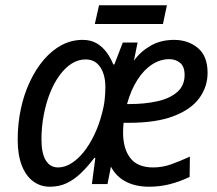

<svg xmlns="http://www.w3.org/2000/svg" viewBox="-20 -697 823 727"><path d="M169 10Q133 10 105.5 -10.5Q78 -31 62.5 -70.5Q47 -110 47 -168Q47 -229 59 -285Q71 -341 93.5 -388.5Q116 -436 146.5 -471.5Q177 -507 214 -526.5Q251 -546 293 -546Q324 -546 346 -533Q368 -520 383.5 -499Q399 -478 409 -453H413L445 -536H501L487 -467Q512 -502 550.5 -524Q589 -546 639 -546Q692 -546 729 -515.5Q766 -485 766 -421Q766 -369 735 -326Q704 -283 638 -257.5Q572 -232 467 -232H448Q447 -223 446.5 -213Q446 -203 446 -195Q446 -134 473.5 -98.5Q501 -63 560 -63Q595 -63 628.5 -75Q662 -87 699 -104L698 -27Q660 -9 622.5 0.5Q585 10 544 10Q494 10 457 -9Q420 -28 400 -66L387 0H328L341 -99H337Q312 -66 286.5 -41.5Q261 -17 232.5 -3.5Q204 10 169 10ZM200 -63Q225 -63 250 -78.5Q275 -94 297 -121.5Q319 -149 337 -186.5Q355 -224 366 -267Q374 -296 376.5 -321.5Q379 -347 379 -367Q379 -414 359.5 -443Q340 -472 304 -472Q276 -472 251 -456Q226 -440 205 -411Q184 -382 169 -344Q154 -306 145.5 -261Q137 -216 137 -169Q137 -116 153.5 -89.5Q170 -63 200 -63ZM471 -303Q528 -303 575.5 -313.5Q623 -324 651 -348.5Q679 -373 679 -413Q679 -445 662 -459Q645 -473 621 -473Q587 -473 556 -453Q525 -433 500.5 -395Q476 -357 461 -303ZM339 -606 355 -677H612L597 -606Z"/></svg>

Font: Noto Sans Display
Style: Italic
Weight: 400
Italic angle: -12°
Designer: Monotype Design Team
Foundry: Monotype Imaging Inc.
Version: Version 2.003